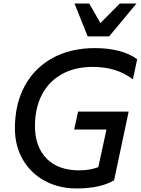

<svg xmlns="http://www.w3.org/2000/svg" viewBox="-20 -1049 795 1082"><path d="M64 -326Q64 -462 119 -564Q174 -666 276 -722Q378 -778 516 -778Q589 -778 650.5 -762Q712 -746 753 -715L729 -602Q638 -672 503 -672Q402 -672 328.5 -631Q255 -590 216 -515Q177 -440 177 -338Q177 -223 242 -156Q307 -89 427 -89Q486 -89 534 -107L580 -319H398L420 -420H705L623 -33Q545 13 411 13Q312 13 233 -29.5Q154 -72 109 -149Q64 -226 64 -326ZM400 -1029H483L546 -919L655 -1029H749L595 -844H474Z"/></svg>

Font: Application Medium
Style: Italic
Weight: 500
Italic angle: -12°
Designer: Wei Huang
Foundry: Wei Huang
Version: Version 0.012